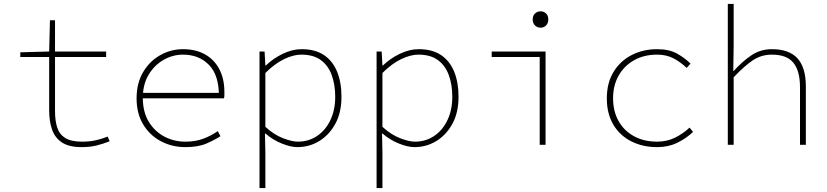

<svg xmlns="http://www.w3.org/2000/svg" viewBox="-20 -742 4240 984"><path d="M398 12Q334 12 298 -11.5Q262 -35 247 -77.5Q232 -120 232 -176V-450H84V-474L232 -478L236 -638H262V-478H524V-450H262V-172Q262 -124 273 -89Q284 -54 314 -35Q344 -16 400 -16Q439 -16 470.5 -23Q502 -30 532 -42L542 -18Q509 -5 475.5 3.5Q442 12 398 12Z M930 12Q862 12 805 -18Q748 -48 714 -104Q680 -160 680 -238Q680 -316 713.5 -372.5Q747 -429 801.5 -459.5Q856 -490 918 -490Q982 -490 1029.5 -464Q1077 -438 1103.5 -388.5Q1130 -339 1130 -270Q1130 -263 1130 -255Q1130 -247 1128 -238H690V-266H1120L1102 -250Q1102 -358 1050.5 -410Q999 -462 918 -462Q866 -462 819 -435.5Q772 -409 742 -359.5Q712 -310 712 -240Q712 -168 742.5 -118Q773 -68 822.5 -42Q872 -16 930 -16Q981 -16 1021.5 -31Q1062 -46 1096 -70L1110 -44Q1079 -24 1037 -6Q995 12 930 12Z M1310 222V-478H1336L1340 -406H1342Q1379 -442 1428.5 -466Q1478 -490 1526 -490Q1595 -490 1640 -460Q1685 -430 1707.5 -375Q1730 -320 1730 -246Q1730 -165 1698.5 -107.5Q1667 -50 1616 -19Q1565 12 1504 12Q1470 12 1424 -6.5Q1378 -25 1340 -58H1338L1340 42V222ZM1506 -16Q1562 -16 1605.5 -45.5Q1649 -75 1673.5 -127Q1698 -179 1698 -246Q1698 -307 1680.5 -356Q1663 -405 1625 -433.5Q1587 -462 1524 -462Q1484 -462 1436 -439Q1388 -416 1340 -368V-92Q1385 -51 1431 -33.5Q1477 -16 1506 -16Z M1910 222V-478H1936L1940 -406H1942Q1979 -442 2028.5 -466Q2078 -490 2126 -490Q2195 -490 2240 -460Q2285 -430 2307.5 -375Q2330 -320 2330 -246Q2330 -165 2298.5 -107.5Q2267 -50 2216 -19Q2165 12 2104 12Q2070 12 2024 -6.5Q1978 -25 1940 -58H1938L1940 42V222ZM2106 -16Q2162 -16 2205.5 -45.5Q2249 -75 2273.5 -127Q2298 -179 2298 -246Q2298 -307 2280.5 -356Q2263 -405 2225 -433.5Q2187 -462 2124 -462Q2084 -462 2036 -439Q1988 -416 1940 -368V-92Q1985 -51 2031 -33.5Q2077 -16 2106 -16Z M2746 0V-450H2500V-478H2776V0ZM2750 -600Q2734 -600 2722 -611.5Q2710 -623 2710 -642Q2710 -662 2722 -673Q2734 -684 2750 -684Q2767 -684 2778.5 -673Q2790 -662 2790 -642Q2790 -623 2778.5 -611.5Q2767 -600 2750 -600Z M3348 12Q3274 12 3215.5 -17.5Q3157 -47 3123.5 -103Q3090 -159 3090 -238Q3090 -318 3125 -374.5Q3160 -431 3218.5 -460.5Q3277 -490 3348 -490Q3409 -490 3449.5 -467.5Q3490 -445 3519 -416L3499 -394Q3468 -424 3431.5 -443Q3395 -462 3348 -462Q3281 -462 3230 -433.5Q3179 -405 3150.5 -354.5Q3122 -304 3122 -238Q3122 -172 3150 -122Q3178 -72 3229 -44Q3280 -16 3348 -16Q3398 -16 3439.5 -36.5Q3481 -57 3514 -88L3532 -66Q3496 -32 3450.5 -10Q3405 12 3348 12Z M3710 0V-722H3740V-508L3738 -378H3740Q3785 -428 3831.5 -459Q3878 -490 3936 -490Q4024 -490 4067 -443Q4110 -396 4110 -298V0H4080V-294Q4080 -379 4046 -420.5Q4012 -462 3936 -462Q3882 -462 3839 -433.5Q3796 -405 3740 -346V0Z"/></svg>

Font: Source Code Pro ExtraLight
Style: Regular
Weight: 200
Monospace: yes
Designer: Paul D. Hunt, Teo Tuominen
Foundry: Adobe
Version: Version 1.026;hotconv 1.1.0;makeotfexe 2.6.0